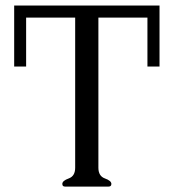

<svg xmlns="http://www.w3.org/2000/svg" viewBox="-20 -687 636 707"><path d="M567.4 -441.9H522.9V-622.1H342.3V-69.3Q342.3 -38.6 366.2 -30Q390.1 -21.5 390.1 -9.8Q390.1 0 379.9 0H219.2Q209.5 0 209.5 -9.8Q209.5 -21.5 233.2 -30Q256.8 -38.6 256.8 -69.3V-622.1H76.2V-441.9H32.2V-666.5H567.4Z"/></svg>

Font: Caudex
Style: Regular
Weight: 400
Version: Version 1.04